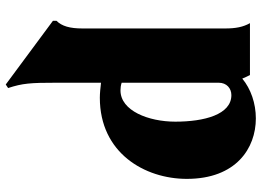

<svg xmlns="http://www.w3.org/2000/svg" viewBox="-138 -730 888 651"><g transform="rotate(-90 305.5 -404.0)"><path d="M351 -656V-505C333 -507 316 -509 300 -509C113 -509 25 -357 25 -214C25 -47 129 20 230 20C281 20 330 3 365 -26C369 -16 374 -6 377 0H553C540 -23 535 -48 535 -84V-568C535 -611 543 -638 561 -656V-668L345 -828L333 -820C349 -771 351 -745 351 -656ZM219 -253C219 -344 256 -439 325 -439C333 -439 342 -438 351 -435V-106C351 -79 332 -63 309 -63C243 -63 219 -155 219 -253Z"/></g></svg>

Font: Sinistre Bold
Style: Regular
Weight: 900
Designer: Jules Durand
Foundry: Collletttivo
Version: Version 69.420;Glyphs 3.2 (3217)